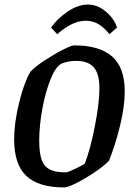

<svg xmlns="http://www.w3.org/2000/svg" viewBox="-20 -812 578 842"><path d="M42 -201Q42 -272 63.5 -360.5Q85 -449 113 -497Q132 -518 173.5 -545.5Q215 -573 254 -593Q293 -613 306 -613Q416 -613 471.5 -564.5Q527 -516 527 -411Q527 -345 506.5 -261Q486 -177 458 -107Q436 -84 395 -56.5Q354 -29 315.5 -9.5Q277 10 262 10Q149 10 95.5 -40.5Q42 -91 42 -201ZM352 -95Q376 -156 396 -258.5Q416 -361 416 -425Q416 -489 391 -517Q366 -545 314 -545Q280 -545 252 -534Q226 -523 203 -467.5Q180 -412 166 -336.5Q152 -261 152 -195Q152 -143 162 -113Q172 -83 197 -69.5Q222 -56 268 -56Q277 -56 311.5 -72.5Q346 -89 352 -95ZM204 -691Q229 -728 275 -760Q321 -792 366 -792Q397 -792 423.5 -776Q450 -760 468.5 -736.5Q487 -713 493 -691L460 -662Q438 -690 413 -705.5Q388 -721 356 -721Q297 -721 231 -662Z"/></svg>

Font: Grenze Medium
Style: Italic
Weight: 500
Italic angle: -10°
Designer: Renata Polastri
Foundry: Omnibus-Type
Version: Version 1.002; ttfautohint (v1.8)